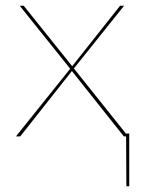

<svg xmlns="http://www.w3.org/2000/svg" viewBox="-20 -478 519 673"><path d="M433 -10V175H423L422 0H414L232 -229L51 0H36L226 -237L49 -458H63L233 -246L401 -458H415L239 -238L422 -9V-10Z"/></svg>

Font: Ysabeau SC Hairline
Style: Regular
Weight: 100
Designer: Christian Thalmann (Catharsis Fonts)
Version: Version 0.003